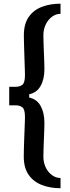

<svg xmlns="http://www.w3.org/2000/svg" viewBox="-20 -820 378 1042"><path d="M308.5 201.5Q253 201.5 207.8 184.2Q162.5 167 135.8 129.2Q109 91.5 109 30Q109 18 109.5 -4.8Q110 -27.5 111 -55Q112 -82.5 113 -109Q114 -135.5 114.8 -156Q115.5 -176.5 115.5 -185Q115.5 -225.5 102 -237Q88.5 -248.5 63.5 -248.5H30V-349H63.5Q88.5 -349 102 -360.5Q115.5 -372 115.5 -412.5Q115.5 -421 114.8 -441.5Q114 -462 113.2 -488.8Q112.5 -515.5 111.5 -543.2Q110.5 -571 110 -594Q109.5 -617 109.5 -628.5Q109.5 -690.5 136 -728.2Q162.5 -766 207.8 -783Q253 -800 308.5 -800V-745Q283.5 -745 262.2 -729.2Q241 -713.5 228.2 -687.2Q215.5 -661 215.5 -628.5Q215.5 -618.5 216 -600.2Q216.5 -582 217.2 -560Q218 -538 219 -515.5Q220 -493 220.5 -474.2Q221 -455.5 221 -444.5Q221 -390.5 200.5 -353.8Q180 -317 138.5 -308.5V-290.5Q180 -282 200.5 -245Q221 -208 221 -154.5Q221 -143 220.5 -124.2Q220 -105.5 219 -83Q218 -60.5 217.2 -38.5Q216.5 -16.5 216 1.8Q215.5 20 215.5 30Q215.5 62.5 228.2 88.8Q241 115 262.2 130.5Q283.5 146 308.5 146Z"/></svg>

Font: Big Shoulders Stencil Display Thin
Style: Bold
Weight: 700
Version: Version 2.001